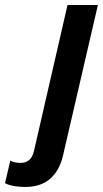

<svg xmlns="http://www.w3.org/2000/svg" viewBox="-151 -530 410 765"><path d="M-52 215Q-68 215 -90.5 212Q-113 209 -131 200L-110 110Q-103 114 -92.5 116.5Q-82 119 -69 119Q-27 119 -16 73L118 -510H239L100 90Q86 150 48.5 182.5Q11 215 -52 215Z"/></svg>

Font: Instrument Sans SemiCondensed SemiBold Italic
Style: Regular
Weight: 600
Width: 4
Italic angle: -13°
Designer: Rodrigo Fuenzalida
Foundry: fragTYPE
Version: Version 1.000; ttfautohint (v1.8.4.7-5d5b);gftools[0.9.28]